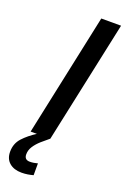

<svg xmlns="http://www.w3.org/2000/svg" viewBox="-211 -769 688 1051"><g transform="rotate(20 133.5 -243.0)"><path d="M33.7 0 185.5 -713.9H300.8L148.4 0ZM63 228.5Q19 228.5 -7.6 205.8Q-34.2 183.1 -34.2 141.6Q-34.2 93.8 -3.9 60.8Q26.4 27.8 71.8 -1L147.9 0Q126.5 17.1 104.5 36.6Q82.5 56.2 68.1 78.1Q53.7 100.1 53.7 125Q53.7 156.7 85.4 156.7Q97.7 156.7 108.6 154.8Q119.6 152.8 130.9 149.9V218.8Q115.2 223.1 98.6 225.8Q82 228.5 63 228.5Z"/></g></svg>

Font: Open Sans SemiBold
Style: Italic
Weight: 600
Italic angle: -12°
Designer: Monotype Design Team
Foundry: Monotype Imaging Inc.
Version: Version 3.003; ttfautohint (v1.8.4)